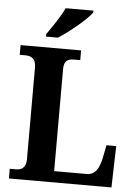

<svg xmlns="http://www.w3.org/2000/svg" viewBox="-61 -978 733 1024"><g transform="rotate(5 305.5 -465.5)"><path d="M157 -784V-771H221C281 -809 374 -886 397 -921V-931H248C229 -886 185 -825 157 -784ZM26 0H575L581 -222H529L514 -147C501 -90 479 -60 437 -60H263V-605C263 -649 280 -662 318 -662H350V-714H26V-662H56C88 -662 113 -649 113 -602V-110C113 -65 88 -52 61 -52H26Z"/></g></svg>

Font: Noto Serif Myanmar SemiCondensed
Style: Bold
Weight: 700
Width: 4
Designer: Ben Mitchell and the Monotype Design Team
Foundry: Monotype Imaging Inc.
Version: Version 2.106